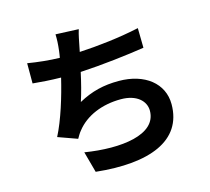

<svg xmlns="http://www.w3.org/2000/svg" viewBox="-117 -939 1235 1129"><g transform="rotate(-15 500.0 -375.0)"><path d="M790 -710C671 -684 537 -669 424 -663L430 -693C437 -726 442 -759 453 -794L313 -800C314 -767 313 -743 308 -700C307 -688 304 -675 302 -660C242 -661 167 -669 108 -679V-556C158 -551 216 -547 279 -546C253 -437 213 -305 166 -214L283 -172C293 -189 300 -202 311 -215C370 -291 471 -332 585 -332C681 -332 733 -282 733 -223C733 -77 514 -51 297 -86L332 42C652 76 866 -4 866 -227C866 -353 760 -439 600 -439C509 -439 434 -421 354 -377C370 -425 386 -488 399 -548C532 -555 689 -574 792 -590Z"/></g></svg>

Font: Noto Sans CJK KR Bold
Style: Regular
Weight: 700
Designer: Ryoko NISHIZUKA (kana & ideographs); Paul D. Hunt (Latin, Greek & Cyrillic); Wenlong ZHANG (bopomofo); Sandoll Communica
Foundry: Adobe Systems Incorporated
Version: Version 1.004;PS 1.004;hotconv 1.0.82;makeotf.lib2.5.63406